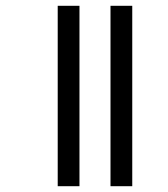

<svg xmlns="http://www.w3.org/2000/svg" viewBox="-20 -642 578 662"><path d="M361 -622H436V0H361ZM179 -622H254V0H179Z"/></svg>

Font: Noto Sans Devanagari ExtraCondensed
Style: Regular
Weight: 400
Width: 2
Designer: Jelle Bosma - Monotype Design Team
Foundry: Monotype Imaging Inc.
Version: Version 2.006